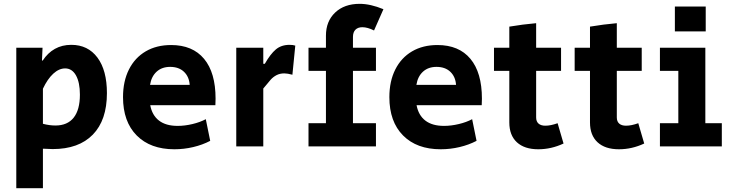

<svg xmlns="http://www.w3.org/2000/svg" viewBox="-20 -764 3815 1002"><path d="M65 -515H202L199 -448H203Q229 -488 266.5 -509Q304 -530 352 -530Q439 -530 488.5 -463.5Q538 -397 538 -278Q538 -137 464.5 -61.5Q391 14 255 14Q238 14 204 12V218H65ZM397 -270Q397 -334 376.5 -370.5Q356 -407 320 -407Q288 -407 258 -379.5Q228 -352 204 -301V-118Q238 -109 269 -109Q332 -109 364.5 -150Q397 -191 397 -270Z M622 -257Q622 -340 653 -401.5Q684 -463 740.5 -496Q797 -529 873 -529Q985 -529 1045 -457Q1105 -385 1105 -249Q1105 -226 1104 -215H764Q774 -162 810 -134.5Q846 -107 907 -107Q944 -107 984 -116.5Q1024 -126 1054 -142L1077 -29Q1037 -8 988.5 3.5Q940 15 890 15Q765 15 693.5 -57Q622 -129 622 -257ZM970 -321Q967 -364 940 -389.5Q913 -415 868 -415Q825 -415 797.5 -390Q770 -365 763 -321Z M1213 -515H1354V-431H1362Q1391 -482 1419.5 -506Q1448 -530 1491 -530Q1509 -530 1521 -526L1506 -374Q1480 -381 1464 -381Q1441 -381 1423.5 -372Q1406 -363 1392.5 -348Q1379 -333 1354 -302V0H1213Z M1590 -121H1681V-394H1590V-515H1681V-578Q1681 -653 1729 -698.5Q1777 -744 1857 -744Q1913 -744 1981 -716L1932 -605Q1898 -622 1871 -622Q1848 -622 1835 -609Q1822 -596 1822 -571V-515H1942V-394H1822V-121H1942V0H1590Z M2012 -257Q2012 -340 2043 -401.5Q2074 -463 2130.5 -496Q2187 -529 2263 -529Q2375 -529 2435 -457Q2495 -385 2495 -249Q2495 -226 2494 -215H2154Q2164 -162 2200 -134.5Q2236 -107 2297 -107Q2334 -107 2374 -116.5Q2414 -126 2444 -142L2467 -29Q2427 -8 2378.5 3.5Q2330 15 2280 15Q2155 15 2083.5 -57Q2012 -129 2012 -257ZM2360 -321Q2357 -364 2330 -389.5Q2303 -415 2258 -415Q2215 -415 2187.5 -390Q2160 -365 2153 -321Z M2638 -125V-394H2558V-515H2638V-625Q2709 -637 2778 -643V-515H2908V-394H2778V-151Q2778 -130 2790.5 -119Q2803 -108 2826 -108Q2854 -108 2890 -121L2921 -15Q2857 15 2789 15Q2717 15 2677.5 -21.5Q2638 -58 2638 -125Z M3059 -125V-394H2979V-515H3059V-625Q3130 -637 3199 -643V-515H3329V-394H3199V-151Q3199 -130 3211.5 -119Q3224 -108 3247 -108Q3275 -108 3311 -121L3342 -15Q3278 15 3210 15Q3138 15 3098.5 -21.5Q3059 -58 3059 -125Z M3502 -730H3663V-600H3502ZM3424 -121H3520V-394H3424V-515H3661V-121H3747V0H3424Z"/></svg>

Font: Secular One
Style: Regular
Weight: 400
Designer: Michal Sahar
Foundry: Hagilda
Version: Version 1.000